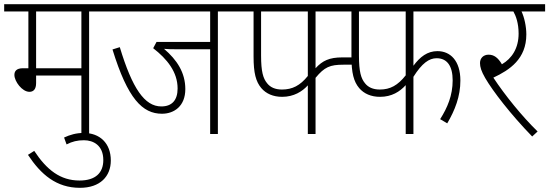

<svg xmlns="http://www.w3.org/2000/svg" viewBox="-20 -642 2632 920"><path d="M407 -587H510V-622H0V-587H116V-315H90C59 -315 49 -301 49 -283C49 -252 86 -202 121 -202C140 -202 153 -214 153 -244V-280H370V0H407ZM370 -587V-315H153V-587Z M287 17 299 50C326 36 351 30 382 30C428 30 475 55 475 125C475 186 438 223 361 223C269 223 204 172 144 81L114 100C176 194 250 258 363 258C460 258 511 203 511 127C511 44 458 -5 381 -5C345 -5 315 4 287 17Z M1024 -587H1127V-622H496V-587H987V-441H730L714 -411C781 -359 831 -297 831 -218C831 -161 803 -132 753 -132C673 -132 614 -218 554 -416L519 -405C592 -168 663 -97 756 -97C815 -97 868 -134 868 -215C868 -294 828 -355 766 -408C784 -406 806 -406 827 -406H987V0H1024Z M1645 -587V-622H1113V-587H1195V-371C1195 -292 1206 -251 1232 -220C1255 -193 1289 -178 1332 -178C1388 -178 1429 -204 1455 -233V0H1492V-269C1535 -321 1561 -332 1626 -332H1669V-367H1620C1558 -367 1525 -351 1492 -315V-587ZM1231 -587H1455V-278C1418 -232 1381 -213 1331 -213C1298 -213 1275 -224 1260 -243C1241 -266 1231 -298 1231 -376Z M1961 -587H2247V-622H1582V-587H1664V-371C1664 -292 1675 -251 1701 -220C1724 -193 1758 -178 1801 -178C1857 -178 1896 -203 1924 -234V0H1961V-274C2002 -339 2036 -363 2072 -363C2123 -363 2149 -325 2149 -257C2149 -185 2124 -126 2089 -71L2123 -51C2160 -114 2186 -180 2186 -256C2186 -351 2138 -397 2076 -397C2028 -397 1993 -370 1961 -327ZM1700 -587H1924V-281C1886 -233 1850 -213 1800 -213C1767 -213 1744 -224 1729 -243C1710 -266 1700 -298 1700 -376Z M2556 -12C2482 -84 2400 -185 2344 -270C2423 -307 2502 -360 2502 -477C2502 -516 2492 -560 2479 -587H2592V-622H2234V-587H2440C2452 -566 2465 -531 2465 -481C2465 -411 2433 -362 2385 -334C2366 -366 2347 -380 2321 -380C2297 -380 2280 -364 2280 -340C2280 -321 2286 -301 2305 -268C2341 -206 2427 -94 2530 12Z"/></svg>

Font: Noto Sans SemiCondensed ExtraLight
Style: Regular
Weight: 200
Width: 4
Designer: Monotype Design Team
Foundry: Monotype Imaging Inc.
Version: Version 2.013